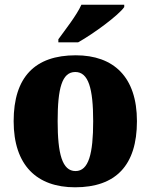

<svg xmlns="http://www.w3.org/2000/svg" viewBox="-20 -786 641 816"><path d="M228 -619V-606H312C378 -643 484 -721 508 -756V-766H326C306 -721 256 -658 228 -619ZM299 10C472 10 562 -83 562 -271C562 -459 463 -551 302 -551C129 -551 38 -459 38 -271C38 -83 137 10 299 10ZM301 -59C244 -59 225 -133 225 -271C225 -410 243 -480 300 -480C356 -480 376 -410 376 -271C376 -133 357 -59 301 -59Z"/></svg>

Font: Noto Serif Bengali SemiCondensed Black
Style: Regular
Weight: 900
Width: 4
Designer: Juan Bruce, Universal Thirst, Indian Type Foundry and the Monotype Design Team.
Foundry: Monotype Imaging Inc.
Version: Version 2.003